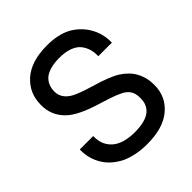

<svg xmlns="http://www.w3.org/2000/svg" viewBox="-205 -888 1036 1036"><g transform="rotate(-45 312.5 -370.0)"><path d="M442.4 -268.6Q414.1 -292 304.7 -324.2Q168.9 -364.3 121.1 -414.1Q67.4 -467.8 68.4 -545.9Q68.4 -634.8 132.8 -692.4Q198.2 -750 318.4 -750Q402.3 -750 460 -719.7Q515.6 -687.5 545.9 -635.7Q577.1 -583 577.1 -519.5V-512.7H473.6V-519.5Q473.6 -581.1 435.5 -620.1Q395.5 -655.3 318.4 -655.3Q244.1 -655.3 206.1 -626Q170.9 -596.7 170.9 -544.9Q170.9 -503.9 205.1 -475.6Q233.4 -450.2 335 -420.9Q436.5 -391.6 482.4 -363.3Q532.2 -331.1 553.7 -290Q578.1 -246.1 578.1 -190.4Q578.1 -99.6 511.7 -44.9Q447.3 9.8 324.2 9.8Q241.2 9.8 174.8 -19.5Q111.3 -51.8 80.1 -102.5Q46.9 -155.3 46.9 -220.7V-227.5H149.4V-220.7Q149.4 -157.2 193.4 -120.1Q237.3 -83 324.2 -83Q402.3 -83 440.4 -112.3Q475.6 -141.6 474.6 -192.4Q475.6 -243.2 442.4 -268.6Z"/></g></svg>

Font: RobotoJAA
Style: Medium
Weight: 500
Version: Version 2.05; 2016-11-05